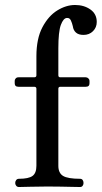

<svg xmlns="http://www.w3.org/2000/svg" viewBox="-20 -750 408 770"><path d="M56 0Q49 0 45 -5Q41 -10 41 -16Q41 -23 45 -28Q49 -33 56 -33Q95 -33 110.5 -44.5Q126 -56 126 -85V-394Q126 -402 117 -402H54Q39 -402 39 -416V-426Q39 -431 43 -435.5Q47 -440 54 -440H117Q126 -440 126 -448V-524Q126 -595 150 -640.5Q174 -686 209.5 -708Q245 -730 281 -730Q317 -730 342.5 -712Q368 -694 368 -662Q368 -640 353 -625Q338 -610 315 -610Q295 -610 284.5 -619.5Q274 -629 272 -645Q269 -658 264 -668.5Q259 -679 248 -678Q234 -677 224 -650Q214 -623 214 -556V-448Q214 -440 222 -440H324Q330 -440 334.5 -435.5Q339 -431 339 -426V-416Q339 -402 324 -402H222Q214 -402 214 -394V-85Q214 -56 233 -44.5Q252 -33 301 -33Q308 -33 311.5 -28Q315 -23 315 -16Q315 -10 311.5 -5Q308 0 301 0Q294 0 272.5 -0.5Q251 -1 223.5 -1.5Q196 -2 170 -2Q136 -2 101 -1Q66 0 56 0Z"/></svg>

Font: Zen Old Mincho Medium
Style: Regular
Weight: 500
Designer: Yoshimichi Ohira
Foundry: Positype
Version: Version 1.500